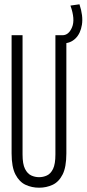

<svg xmlns="http://www.w3.org/2000/svg" viewBox="-20 -864 403 894"><path d="M34 -150V-700H85V-145Q85 -100 96.5 -77.5Q108 -55 125.5 -47Q143 -39 162 -39Q181 -39 198.5 -47Q216 -55 227 -77.5Q238 -100 238 -145V-700H289V-150Q289 -86 271.5 -51.5Q254 -17 225 -3.5Q196 10 162 10Q128 10 99 -3.5Q70 -17 52 -51.5Q34 -86 34 -150ZM267 -662V-700H271Q300 -700 315.5 -737Q331 -774 308 -838L350 -844Q368 -790 361.5 -749Q355 -708 331.5 -685Q308 -662 273 -662Z"/></svg>

Font: Georama ExtraCondensed Light
Style: Regular
Weight: 300
Width: 2
Designer: Jean-Baptiste Levee
Foundry: Production Type
Version: Version 1.000